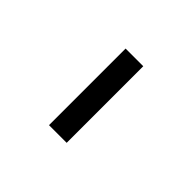

<svg xmlns="http://www.w3.org/2000/svg" viewBox="35 -1012 530 530"><g transform="rotate(-45 300.0 -747.5)"><path d="M151 -713V-782H450V-713Z"/></g></svg>

Font: Victor Mono
Style: Regular
Weight: 400
Monospace: yes
Designer: Rune Bjørnerås
Version: Version 1.561;gftools[0.9.30]